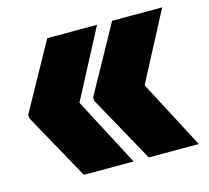

<svg xmlns="http://www.w3.org/2000/svg" viewBox="-86 -660 829 760"><g transform="rotate(-15 328.5 -280.0)"><path d="M17 -273V-287L168 -560H372L225 -280L372 0H168ZM283 -273V-287L434 -560H639L492 -280L639 0H434Z"/></g></svg>

Font: Tektur SemiCondensed ExtraBold
Style: Regular
Weight: 800
Width: 4
Designer: Adam Jagosz
Foundry: Adam Jagosz
Version: Version 1.005;gftools[0.9.30]